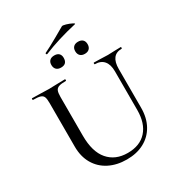

<svg xmlns="http://www.w3.org/2000/svg" viewBox="-215 -1066 1131 1219"><g transform="rotate(-30 350.0 -457.0)"><path d="M679.2 -612.8Q599.1 -612.8 599.1 -509.8V-227.1Q599.1 -152.8 569.1 -98.9Q539.1 -44.9 485.1 -15.9Q431.2 13.2 357.9 13.2Q284.7 13.2 228.8 -15.4Q172.9 -43.9 141.8 -97.4Q110.8 -150.9 110.8 -223.1V-543.9Q110.8 -573.7 105 -587.9Q99.1 -602.1 82.5 -607.4Q65.9 -612.8 29.8 -612.8Q26.9 -612.8 26.9 -618.9Q26.9 -625 29.8 -625L80.1 -624Q124 -622.1 150.9 -622.1Q177.7 -622.1 222.2 -624L271 -625Q272.9 -625 272.9 -618.9Q272.9 -612.8 271 -612.8Q235.8 -612.8 219 -606.9Q202.1 -601.1 196 -586.4Q189.9 -571.8 189.9 -542V-257.8Q189.9 -139.6 241.5 -79.8Q293 -20 383.1 -20Q473.1 -20 522 -74.5Q570.8 -128.9 570.8 -226.1V-509.8Q570.8 -560.1 548.3 -586.4Q525.9 -612.8 482.9 -612.8Q480 -612.8 480 -618.9Q480 -625 482.9 -625L527.8 -624Q564 -622.1 584.5 -622.1Q605 -622.1 637.2 -624L679.2 -625Q682.1 -625 682.1 -618.9Q682.1 -612.8 679.2 -612.8ZM428 -713.1Q416 -725.1 416 -746.1Q416 -767.1 428 -778.6Q439.9 -790 461.4 -790Q482.9 -790 494.9 -778.6Q506.8 -767.1 506.8 -746.1Q506.8 -725.1 494.9 -713.1Q482.9 -701.2 461.4 -701.2Q439.9 -701.2 428 -713.1ZM332 -747.1Q332 -701.2 287.1 -701.2Q265.1 -701.2 253.2 -713.1Q241.2 -725.1 241.2 -746.1Q241.2 -767.1 253.2 -778.6Q265.1 -790 287.1 -790Q309.1 -790 320.6 -778.6Q332 -767.1 332 -747.1ZM252 -819.8Q248 -819.8 246.6 -824.5Q245.1 -829.1 249 -831.1Q287.1 -849.1 351.1 -885.5Q415 -921.9 421.4 -925.8Q427.7 -929.7 450.9 -922.9Q474.1 -916 491.5 -907Q508.8 -897.9 500 -896Q363.8 -865.2 253.9 -819.8Z"/></g></svg>

Font: Cormorant-Medium
Style: Regular
Weight: 500
Designer: Christian Thalmann (Catharsis Fonts)
Version: Version 3.000